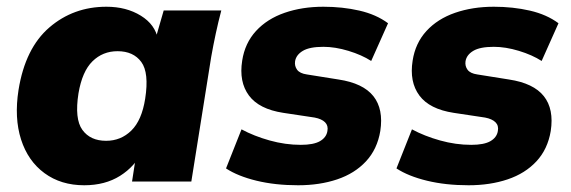

<svg xmlns="http://www.w3.org/2000/svg" viewBox="-20 -539 1696 570"><path d="M230 11Q161 11 112 -25Q63 -61 42.5 -125Q22 -189 35 -272Q55 -396 126.5 -457.5Q198 -519 296 -519Q355 -519 398 -492.5Q441 -466 449 -422L440 -418L466 -508H637Q628 -474 620.5 -439Q613 -404 607 -370L548 0H372L386 -91H403Q381 -45 336.5 -17Q292 11 230 11ZM295 -121Q339 -121 370 -151.5Q401 -182 411 -246Q423 -323 399.5 -355Q376 -387 329 -387Q285 -387 254.5 -357Q224 -327 213 -262Q201 -186 224.5 -153.5Q248 -121 295 -121Z M865 11Q797 11 741.5 -2.5Q686 -16 651 -39L697 -155Q734 -135 780.5 -122Q827 -109 873 -109Q911 -109 930 -120Q949 -131 952 -150Q955 -166 945 -176Q935 -186 914 -190L821 -204Q749 -215 719 -255.5Q689 -296 699 -359Q707 -411 740 -447Q773 -483 825 -501Q877 -519 940 -519Q997 -519 1047 -507.5Q1097 -496 1132 -470L1082 -358Q1054 -376 1014.5 -388Q975 -400 940 -400Q899 -400 879 -388Q859 -376 856 -357Q854 -343 862 -332Q870 -321 891 -318L985 -303Q1058 -292 1088.5 -253.5Q1119 -215 1109 -150Q1100 -96 1066.5 -60Q1033 -24 981 -6.5Q929 11 865 11Z M1371 11Q1303 11 1247.5 -2.5Q1192 -16 1157 -39L1203 -155Q1240 -135 1286.5 -122Q1333 -109 1379 -109Q1417 -109 1436 -120Q1455 -131 1458 -150Q1461 -166 1451 -176Q1441 -186 1420 -190L1327 -204Q1255 -215 1225 -255.5Q1195 -296 1205 -359Q1213 -411 1246 -447Q1279 -483 1331 -501Q1383 -519 1446 -519Q1503 -519 1553 -507.5Q1603 -496 1638 -470L1588 -358Q1560 -376 1520.5 -388Q1481 -400 1446 -400Q1405 -400 1385 -388Q1365 -376 1362 -357Q1360 -343 1368 -332Q1376 -321 1397 -318L1491 -303Q1564 -292 1594.5 -253.5Q1625 -215 1615 -150Q1606 -96 1572.5 -60Q1539 -24 1487 -6.5Q1435 11 1371 11Z"/></svg>

Font: Mulish ExtraLight Black
Style: Italic
Weight: 900
Italic angle: -9°
Version: Version 3.603